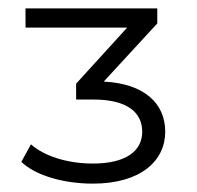

<svg xmlns="http://www.w3.org/2000/svg" viewBox="-20 -762 470 459"><path d="M202 -323C317 -323 375 -378 375 -447C375 -515 325 -562 228 -567L356 -706V-742H41V-696H284L162 -562V-524H204C283 -524 320 -494 320 -447C320 -401 281 -371 202 -371C139 -371 84 -390 54 -417L31 -375C63 -344 129 -323 202 -323Z"/></svg>

Font: Montserrat-Alt1
Style: Regular
Weight: 400
Designer: Differentunic
Foundry: Differentunic
Version: Version 7.222